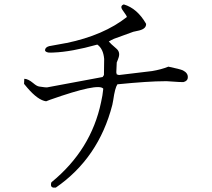

<svg xmlns="http://www.w3.org/2000/svg" viewBox="-20 -790 960 870"><path d="M512 -408Q501 -392 493 -336Q491 -323 489 -315Q427 -74 233 60Q210 63 211 46Q211 41 213 36Q393 -111 438 -327Q445 -357 448 -388Q428 -416 207 -338Q197 -334 189 -331Q152 -336 104 -392L89 -410L90 -433Q107 -433 131 -413Q146 -400 157 -398Q190 -393 193 -394L445 -441L451 -450L452 -523Q448 -569 421 -588Q303 -555 223 -552Q209 -551 199 -552Q184 -555 184 -563Q185 -576 203 -581Q208 -582 209 -582L280 -595H281Q450 -630 555 -713Q554 -719 537 -742Q521 -763 541 -770Q602 -752 642 -682Q643 -660 611 -652Q586 -647 584 -646L496 -614Q483 -608 473 -602Q480 -593 507 -570Q525 -555 518 -531Q515 -521 509 -507L507 -462Q508 -457 509 -453L519 -450L669 -468Q711 -475 743 -488Q796 -477 809 -471Q832 -459 831 -440Q831 -423 811 -418Q807 -417 737 -422Q730 -422 726 -422Q654 -422 512 -408Z"/></svg>

Font: cwTeXFangSong
Style: Medium
Weight: 500
Version: Version 1.17